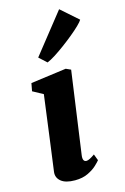

<svg xmlns="http://www.w3.org/2000/svg" viewBox="-133 -938 654 1007"><g transform="rotate(-15 194.0 -434.0)"><path d="M144.5 10Q93.5 10 69 -10.5Q44.5 -31 49 -62.5Q57 -120.5 70.8 -224.8Q84.5 -329 103 -469L47 -499.5L55 -542L248 -568L274.5 -556L212 -110Q206.5 -73 229 -73Q243 -73 274.5 -95.5L287.5 -61Q282 -53.5 264.2 -36.5Q246.5 -19.5 216.5 -4.8Q186.5 10 144.5 10ZM124 -662 295.5 -878.5 388 -797Q382.5 -787 363.8 -768.8Q345 -750.5 318.5 -728.8Q292 -707 263.2 -685.8Q234.5 -664.5 208.5 -648Q182.5 -631.5 165 -624.5Z"/></g></svg>

Font: Merriweather Black
Style: Italic
Weight: 900
Italic angle: -7.8°
Designer: Eben Sorkin
Foundry: Eben Sorkin
Version: Version 2.200;gftools[0.9.31]